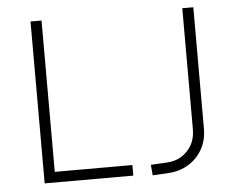

<svg xmlns="http://www.w3.org/2000/svg" viewBox="-51 -766 1033 833"><g transform="rotate(-5 465.5 -349.5)"><path d="M111 0V-705H159V-46H497V0ZM581 6 577 -40 649 -44Q684 -46 711.5 -63Q739 -80 755.5 -109Q772 -138 772 -179V-705H820V-176Q820 -126 798 -87Q776 -48 738 -24.5Q700 -1 652 2Z"/></g></svg>

Font: Nunito Sans 7pt SemiCondensed ExtraLight
Style: Regular
Weight: 250
Width: 4
Designer: Vernon Adams
Foundry: Vernon Adams
Version: Version 3.101;gftools[0.9.27]